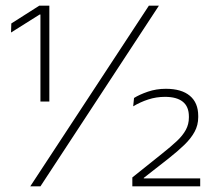

<svg xmlns="http://www.w3.org/2000/svg" viewBox="-20 -659 757 679"><path d="M154.5 -300H123V-607.5H120L19 -544L20 -576L119 -639H154.5ZM123 0H87L506.5 -639H542ZM688 0H448V-31.5L553 -115.5Q584.5 -140.5 605.5 -160.2Q626.5 -180 637.2 -199.8Q648 -219.5 648 -243.5V-247Q648 -282 626.5 -299.2Q605 -316.5 563.5 -316.5Q532.5 -316.5 504.2 -307.2Q476 -298 451 -283L454 -312.5Q473 -324.5 503 -334.8Q533 -345 566.5 -345Q622 -345 651.5 -320.2Q681 -295.5 681 -249V-244.5Q681 -216.5 668.2 -193Q655.5 -169.5 632 -146.8Q608.5 -124 575.5 -98L488.5 -30V-21.5L475 -28H688Z"/></svg>

Font: Anek Kannada ExtraLight
Style: Regular
Weight: 250
Version: Version 1.003